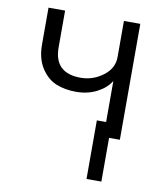

<svg xmlns="http://www.w3.org/2000/svg" viewBox="-82 -591 726 857"><g transform="rotate(10 281.0 -163.0)"><path d="M368.2 -67.4H435.5V198.2H368.2ZM68.4 -358.4V-525.4H143.6V-358.4Q143.6 -242.2 263.7 -242.2Q319.3 -242.2 364.7 -276.4Q410.2 -310.5 410.2 -361.3V-525.4H484.4V0H410.2V-252H409.2Q389.6 -219.7 348.1 -198.2Q306.6 -176.8 253.9 -176.8Q204.1 -176.8 164.1 -192.9Q124 -209 96.2 -251.5Q68.4 -293.9 68.4 -358.4Z"/></g></svg>

Font: Gothic A1
Style: Regular
Weight: 400
Designer: HanYang I&C Co.,Ltd.
Foundry: HanYang I&C Co.,Ltd.
Version: Version 2.50